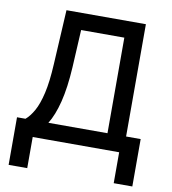

<svg xmlns="http://www.w3.org/2000/svg" viewBox="-96 -810 955 1068"><g transform="rotate(10 381.5 -275.5)"><path d="M130 175.8H24.9V-93H72.8Q97.3 -113.6 118.6 -151.5Q139.9 -189.3 155 -254.1Q170.1 -318.9 175.4 -420.1L192.5 -727.3H641V-93H723.4V174.7H618.3V0H130ZM535.9 -93V-632.8H291.9L280.5 -420.1Q273.8 -304.7 253.6 -223.7Q233.3 -142.8 202.1 -93Z"/></g></svg>

Font: Linik Sans Medium
Style: Regular
Weight: 500
Designer: Rasmus Andersson (font), Cristiano Sobral (main changes)
Foundry: rsms
Version: Version 3.018;June 1, 2022;FontCreator 14.0.0.2814 64-bit; t